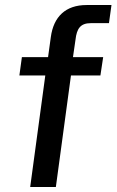

<svg xmlns="http://www.w3.org/2000/svg" viewBox="-20 -743 463 763"><path d="M390 -516H270L280 -585C285 -630 300 -651 341 -651H413L423 -723H324C241 -723 193 -677 182 -596L171 -516H67L57 -443H160L100 0H202L262 -443H379Z"/></svg>

Font: United Sans Medium
Style: Italic
Weight: 500
Italic angle: -8°
Designer: Pablo Impallari, Rodrigo Fuenzalida (Modified by Dan O. Williams)
Version: Version 1.000;PS 001.000;hotconv 1.0.88;makeotf.lib2.5.64775